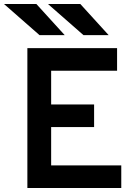

<svg xmlns="http://www.w3.org/2000/svg" viewBox="-61 -941 697 961"><path d="M76 0V-700H525V-587H195V-418H410V-305H195V-113H546V0ZM357 -765 179 -921H341L483 -765ZM137 -765 -41 -921H121L263 -765Z"/></svg>

Font: Overpass Mono
Style: Bold
Weight: 700
Monospace: yes
Designer: Delve Withrington, Dave Bailey
Foundry: Delve Fonts LLC
Version: Version 4.000